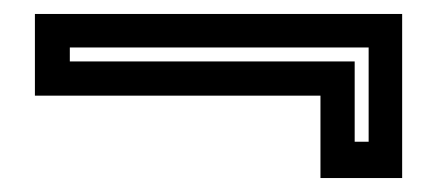

<svg xmlns="http://www.w3.org/2000/svg" viewBox="-20 -332 640 275"><path d="M30 -195V-312H556V-77H439V-195ZM80 -244H488V-129H508V-264H80Z"/></svg>

Font: Blaka Hollow
Style: Regular
Weight: 400
Designer: Mohamed Gaber
Foundry: Kief Type Foundry
Version: Version 1.003; ttfautohint (v1.8.4.7-5d5b)